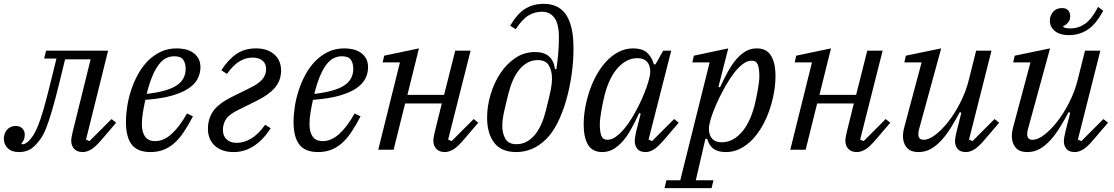

<svg xmlns="http://www.w3.org/2000/svg" viewBox="-46 -780 5800 1000"><path d="M53 12Q15 12 -5.5 -8Q-26 -28 -26 -57Q-26 -85 -9 -104.5Q8 -124 36 -124Q58 -124 70.5 -111Q83 -98 83 -78Q83 -64 78 -52Q73 -40 65 -33L71 -28Q88 -30 104 -46Q117 -59 128.5 -77Q140 -95 153 -127.5Q166 -160 180.5 -210Q195 -260 214 -337L248 -475H184L194 -516H517L402 -53L420 -45L535 -160L559 -141L488 -58Q453 -16 429.5 -2Q406 12 385 12Q356 12 340.5 -4.5Q325 -21 325 -47Q325 -58 327.5 -69.5Q330 -81 332 -91L426 -471H293L262 -344Q241 -259 225 -204.5Q209 -150 195 -114.5Q181 -79 167 -59Q153 -39 137 -23Q118 -3 97 4.5Q76 12 53 12Z M738 12Q670 12 640 -27Q610 -66 610 -145Q610 -182 616.5 -225Q623 -268 637 -310.5Q651 -353 672.5 -392.5Q694 -432 723.5 -462Q753 -492 790.5 -510Q828 -528 875 -528Q896 -528 917.5 -523.5Q939 -519 957 -507.5Q975 -496 986.5 -477Q998 -458 998 -429Q998 -400 984.5 -372Q971 -344 938 -321Q905 -298 849.5 -282Q794 -266 711 -260Q704 -229 698.5 -195.5Q693 -162 693 -134Q693 -92 709.5 -68.5Q726 -45 762 -45Q807 -45 848.5 -83Q890 -121 928 -189L959 -174Q934 -126 910 -90.5Q886 -55 859.5 -32.5Q833 -10 803.5 1Q774 12 738 12ZM718 -291Q824 -303 872.5 -334Q921 -365 921 -422Q921 -450 908.5 -468.5Q896 -487 862 -487Q840 -487 820 -477.5Q800 -468 782 -445Q764 -422 748 -384.5Q732 -347 718 -291Z M1171 12Q1109 12 1073 -21Q1037 -54 1037 -110Q1037 -161 1064 -200.5Q1091 -240 1163 -276L1258 -323Q1301 -344 1320.5 -367Q1340 -390 1340 -420Q1340 -449 1321 -464.5Q1302 -480 1269 -480Q1233 -480 1200.5 -460Q1168 -440 1136 -395L1107 -414Q1141 -468 1184 -498Q1227 -528 1288 -528Q1347 -528 1382.5 -496.5Q1418 -465 1418 -413Q1418 -361 1386 -323.5Q1354 -286 1291 -255L1196 -208Q1148 -185 1131.5 -160Q1115 -135 1115 -103Q1115 -71 1135 -53.5Q1155 -36 1186 -36Q1224 -36 1261 -57.5Q1298 -79 1335 -130L1364 -112Q1283 12 1171 12Z M1611 12Q1543 12 1513 -27Q1483 -66 1483 -145Q1483 -182 1489.5 -225Q1496 -268 1510 -310.5Q1524 -353 1545.5 -392.5Q1567 -432 1596.5 -462Q1626 -492 1663.5 -510Q1701 -528 1748 -528Q1769 -528 1790.5 -523.5Q1812 -519 1830 -507.5Q1848 -496 1859.5 -477Q1871 -458 1871 -429Q1871 -400 1857.5 -372Q1844 -344 1811 -321Q1778 -298 1722.5 -282Q1667 -266 1584 -260Q1577 -229 1571.5 -195.5Q1566 -162 1566 -134Q1566 -92 1582.5 -68.5Q1599 -45 1635 -45Q1680 -45 1721.5 -83Q1763 -121 1801 -189L1832 -174Q1807 -126 1783 -90.5Q1759 -55 1732.5 -32.5Q1706 -10 1676.5 1Q1647 12 1611 12ZM1591 -291Q1697 -303 1745.5 -334Q1794 -365 1794 -422Q1794 -450 1781.5 -468.5Q1769 -487 1735 -487Q1713 -487 1693 -477.5Q1673 -468 1655 -445Q1637 -422 1621 -384.5Q1605 -347 1591 -291Z M2271 12Q2242 12 2226.5 -4.5Q2211 -21 2211 -47Q2211 -58 2213.5 -69.5Q2216 -81 2218 -91L2255 -241H2064L2004 0H1924L2037 -455H1947L1955 -490L2136 -528L2076 -286H2267L2325 -516H2405L2288 -53L2306 -45L2421 -160L2445 -141L2374 -58Q2339 -16 2315.5 -2Q2292 12 2271 12Z M2643 12Q2565 12 2528 -36.5Q2491 -85 2491 -167Q2491 -227 2509 -287.5Q2527 -348 2559.5 -397.5Q2592 -447 2638 -478Q2684 -509 2741 -509Q2786 -509 2812 -487.5Q2838 -466 2845 -419L2852 -421Q2857 -454 2861 -496Q2865 -538 2865 -585Q2865 -657 2841 -688Q2817 -719 2777 -719Q2739 -719 2706.5 -699.5Q2674 -680 2640 -628L2611 -646Q2649 -710 2690.5 -735Q2732 -760 2786 -760Q2821 -760 2849.5 -748Q2878 -736 2898.5 -708.5Q2919 -681 2930 -636.5Q2941 -592 2941 -526Q2941 -460 2931 -390.5Q2921 -321 2903 -258Q2885 -195 2859 -142.5Q2833 -90 2800 -57Q2763 -20 2723.5 -4Q2684 12 2643 12ZM2644 -29Q2674 -29 2698 -42.5Q2722 -56 2741 -79.5Q2760 -103 2774 -135Q2788 -167 2797 -204Q2806 -241 2812.5 -267Q2819 -293 2822.5 -311.5Q2826 -330 2827.5 -343.5Q2829 -357 2829 -369Q2829 -412 2812.5 -439.5Q2796 -467 2755 -467Q2725 -467 2701 -453.5Q2677 -440 2658 -416.5Q2639 -393 2625 -361Q2611 -329 2602 -292Q2593 -255 2586.5 -229Q2580 -203 2576.5 -184.5Q2573 -166 2571.5 -152.5Q2570 -139 2570 -127Q2570 -84 2586.5 -56.5Q2603 -29 2644 -29Z M3091 12Q3040 12 3017 -25.5Q2994 -63 2994 -133Q2994 -174 3002 -219Q3010 -264 3025 -308Q3040 -352 3062.5 -392Q3085 -432 3113.5 -462Q3142 -492 3177 -510Q3212 -528 3252 -528Q3297 -528 3322 -507.5Q3347 -487 3360 -445H3368L3408 -516H3450L3332 -53L3350 -45L3465 -160L3489 -141L3418 -58Q3382 -16 3360 -2Q3338 12 3317 12Q3287 12 3273.5 -4.5Q3260 -21 3260 -44Q3260 -55 3262.5 -70Q3265 -85 3267 -94L3291 -188L3283 -191Q3262 -146 3241.5 -108.5Q3221 -71 3197.5 -44.5Q3174 -18 3148 -3Q3122 12 3091 12ZM3118 -52Q3139 -52 3161 -67.5Q3183 -83 3204.5 -108.5Q3226 -134 3245.5 -166Q3265 -198 3281.5 -231.5Q3298 -265 3310.5 -296.5Q3323 -328 3330 -352L3334 -366Q3348 -414 3332.5 -445.5Q3317 -477 3273 -477Q3219 -477 3174 -429Q3129 -381 3104 -289Q3100 -273 3095.5 -252Q3091 -231 3087 -209Q3083 -187 3080.5 -167Q3078 -147 3078 -133Q3078 -94 3086 -73Q3094 -52 3118 -52Z M3425 159H3497L3650 -455H3560L3568 -490L3747 -528L3696 -328L3704 -325Q3724 -368 3744.5 -405.5Q3765 -443 3788 -470Q3811 -497 3837 -512.5Q3863 -528 3895 -528Q3946 -528 3969.5 -490.5Q3993 -453 3993 -383Q3993 -342 3985 -297Q3977 -252 3962 -208Q3947 -164 3924.5 -124Q3902 -84 3873.5 -54Q3845 -24 3810 -6Q3775 12 3735 12Q3695 12 3671.5 -4Q3648 -20 3637 -57H3628L3578 159H3670L3660 200H3415ZM3714 -39Q3768 -39 3813 -87Q3858 -135 3883 -227Q3887 -243 3891.5 -264Q3896 -285 3900 -307Q3904 -329 3906.5 -349Q3909 -369 3909 -383Q3909 -422 3901 -443Q3893 -464 3869 -464Q3846 -464 3823 -446.5Q3800 -429 3778.5 -401.5Q3757 -374 3737 -339.5Q3717 -305 3701 -272Q3685 -239 3673.5 -210Q3662 -181 3657 -164L3653 -150Q3639 -102 3654.5 -70.5Q3670 -39 3714 -39Z M4417 12Q4388 12 4372.5 -4.5Q4357 -21 4357 -47Q4357 -58 4359.5 -69.5Q4362 -81 4364 -91L4401 -241H4210L4150 0H4070L4183 -455H4093L4101 -490L4282 -528L4222 -286H4413L4471 -516H4551L4434 -53L4452 -45L4567 -160L4591 -141L4520 -58Q4485 -16 4461.5 -2Q4438 12 4417 12Z M4738 12Q4696 12 4676.5 -11.5Q4657 -35 4657 -71Q4657 -93 4665 -122L4754 -455H4664L4672 -490L4856 -528L4740 -104Q4737 -92 4737 -81Q4737 -52 4765 -52Q4792 -52 4826 -78Q4860 -104 4894 -147.5Q4928 -191 4956.5 -247.5Q4985 -304 5000 -364L5038 -516H5118L5001 -53L5019 -45L5134 -160L5158 -141L5087 -58Q5052 -16 5029 -2Q5006 12 4985 12Q4955 12 4941.5 -4.5Q4928 -21 4928 -44Q4928 -55 4931 -70Q4934 -85 4936 -94L4961 -193L4953 -196Q4932 -157 4909.5 -120Q4887 -83 4861 -53.5Q4835 -24 4805 -6Q4775 12 4738 12Z M5305 12Q5263 12 5243.5 -11.5Q5224 -35 5224 -71Q5224 -93 5232 -122L5321 -455H5231L5239 -490L5423 -528L5307 -104Q5304 -92 5304 -81Q5304 -52 5332 -52Q5359 -52 5393 -78Q5427 -104 5461 -147.5Q5495 -191 5523.5 -247.5Q5552 -304 5567 -364L5605 -516H5685L5568 -53L5586 -45L5701 -160L5725 -141L5654 -58Q5619 -16 5596 -2Q5573 12 5552 12Q5522 12 5508.5 -4.5Q5495 -21 5495 -44Q5495 -55 5498 -70Q5501 -85 5503 -94L5528 -193L5520 -196Q5499 -157 5476.5 -120Q5454 -83 5428 -53.5Q5402 -24 5372 -6Q5342 12 5305 12ZM5522 -597Q5474 -597 5448 -618.5Q5422 -640 5422 -672Q5422 -699 5439 -718.5Q5456 -738 5485 -738Q5507 -738 5517.5 -726Q5528 -714 5528 -695Q5528 -675 5516 -661.5Q5504 -648 5492 -645V-640Q5501 -632 5529 -632Q5571 -632 5606 -656.5Q5641 -681 5673 -744L5700 -724Q5661 -652 5617.5 -624.5Q5574 -597 5522 -597Z"/></svg>

Font: IBM Plex Serif
Style: Italic
Weight: 400
Italic angle: -14°
Designer: Mike Abbink, Paul van der Laan, Pieter van Rosmalen
Foundry: Bold Monday
Version: Version 3.001